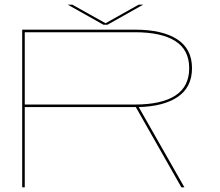

<svg xmlns="http://www.w3.org/2000/svg" viewBox="-20 -802 942 822"><path d="M75 0V-675H558.5Q674.5 -675 738.2 -634Q802 -593 802 -510Q802 -427 738.5 -385.5Q679 -346.5 574 -343.5L769.5 0H756.5L561.5 -343.5Q560 -343.5 558.5 -343.5H86V0ZM86 -354.5H557.5Q671.5 -354.5 730.8 -393Q790 -431.5 790 -510Q790 -588.5 730.5 -626.2Q671 -664 557.5 -664H86ZM423 -696 270 -782H289.5L432 -702.5L573.5 -782H593L440 -696Z"/></svg>

Font: Anybody UltraExpanded Thin
Style: Regular
Weight: 100
Width: 9
Designer: Tyler Finck
Foundry: Etcetera Type Company
Version: Version 1.010; ttfautohint (v1.8.3) -l 8 -r 50 -G 200 -x 14 